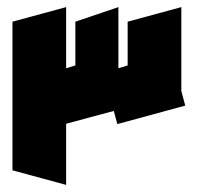

<svg xmlns="http://www.w3.org/2000/svg" viewBox="-20 -520 556 540"><path d="M166 0 15 -41V-459L166 -500V-328L192 -336V-459L313 -500V-328L339 -336V-459L490 -500V-264L501 -223L310 -171L300 -208L166 -172Z"/></svg>

Font: Blaka
Style: Regular
Weight: 400
Designer: Mohamed Gaber
Foundry: Kief Type Foundry
Version: Version 1.003; ttfautohint (v1.8.4.7-5d5b)